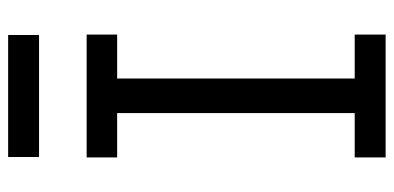

<svg xmlns="http://www.w3.org/2000/svg" viewBox="-268 -700 968 472"><g transform="rotate(-90 216.0 -464.0)"><path d="M65 0H367V-76H259V-660H367V-735H65V-660H174V-76H65ZM366 -852V-928H66V-852Z"/></g></svg>

Font: Iosevka Sparkle
Style: Regular
Weight: 400
Designer: Belleve Invis
Foundry: Belleve Invis
Version: Version 4.5.0; ttfautohint (v1.8.3)